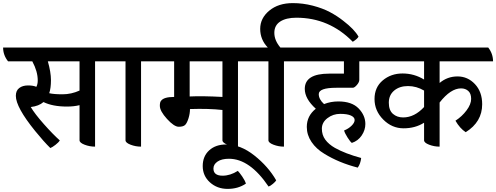

<svg xmlns="http://www.w3.org/2000/svg" viewBox="-62 -924 3194 1236"><path d="M690 -529H550V20Q515 20 482.5 7.5Q450 -5 450 -21V-247Q414 -238 369 -238Q277 -238 218 -267Q188 -241 136 -235Q162 -191 220.5 -125Q279 -59 323 -20Q315 -7 295 8.5Q275 24 262 29Q220 -12 164 -81Q40 -234 40 -307Q40 -341 62 -357.5Q84 -374 118 -374Q152 -374 172 -365Q181 -382 181 -406Q181 -464 146 -529H-10Q-42 -569 -42 -618H658Q690 -579 690 -529ZM450 -529H246Q266 -459 266 -408Q266 -357 255 -324Q284 -317 340.5 -317Q397 -317 450 -341Z M985 -529H846V20Q811 20 778.5 7.5Q746 -5 746 -21V-529H638Q606 -569 606 -618H953Q985 -579 985 -529Z M1609 -529H1470V20Q1435 20 1402.5 7.5Q1370 -5 1370 -21V-216Q1282 -226 1161 -222Q1161 -193 1151.5 -162.5Q1142 -132 1130 -120Q1118 -108 1088.5 -108Q1059 -108 1013 -158.5Q967 -209 967 -243Q967 -266 974 -274Q991 -300 1059 -300V-529H933Q901 -569 901 -618H1578Q1609 -578 1609 -529ZM1370 -529H1159V-303Q1240 -307 1370 -300Z M1521 258Q1471 292 1403.5 292Q1336 292 1289.5 250Q1243 208 1243 145Q1243 82 1284.5 44Q1326 6 1394 6Q1486 6 1575.5 77Q1665 148 1716 237Q1712 245 1695.5 259Q1679 273 1667 277Q1546 98 1412 98Q1365 98 1338.5 116Q1312 134 1312 161Q1312 207 1371 207Q1420 207 1469 176Q1480 187 1497.5 212.5Q1515 238 1521 258Z M1526 -618H1662Q1613 -669 1613 -738Q1613 -807 1671.5 -855.5Q1730 -904 1823 -904Q1888 -904 1951.5 -887.5Q2015 -871 2062 -846Q2109 -821 2148 -790Q2220 -735 2246 -688Q2238 -673 2209 -655Q2057 -810 1846 -810Q1780 -810 1742 -785.5Q1704 -761 1704 -712.5Q1704 -664 1743 -618H1873Q1905 -579 1905 -529H1766V20Q1731 20 1698.5 7.5Q1666 -5 1666 -21V-529H1558Q1526 -569 1526 -618Z M2209 -359H2103Q1990 -359 1990 -318Q1990 -285 2024 -254Q2067 -271 2116 -271Q2203 -271 2246.5 -226Q2290 -181 2290 -126Q2290 -87 2266.5 -52Q2243 -17 2203 -4Q2193 -11 2175.5 -38.5Q2158 -66 2153 -84Q2181 -95 2201 -114.5Q2221 -134 2221 -151.5Q2221 -169 2197.5 -180Q2174 -191 2128 -191Q2082 -191 2046 -163.5Q2010 -136 2010 -95.5Q2010 -55 2032 -25Q2054 5 2094 28Q2160 65 2263 93Q2259 130 2241 155Q2120 124 2026 66Q1974 35 1943.5 -10Q1913 -55 1913 -107Q1913 -178 1971 -224Q1900 -288 1900 -352Q1900 -450 2057 -450H2152V-529H1848Q1816 -569 1816 -618H2330Q2362 -577 2362 -529H2251V-410Q2251 -395 2235.5 -377Q2220 -359 2209 -359Z M2768 -529V-390Q2818 -432 2883.5 -432Q2949 -432 2995.5 -382.5Q3042 -333 3042 -253Q3042 -139 2936 -73Q2898 -98 2870 -147Q2912 -174 2941.5 -213.5Q2971 -253 2971 -287.5Q2971 -322 2952.5 -338.5Q2934 -355 2906 -355Q2839 -355 2768 -264V20Q2733 20 2700.5 7.5Q2668 -5 2668 -21V-134Q2611 -98 2536 -98Q2461 -98 2405 -154.5Q2349 -211 2349 -286.5Q2349 -362 2402 -406.5Q2455 -451 2529.5 -451Q2604 -451 2668 -412V-529H2310Q2278 -569 2278 -618H3081Q3112 -578 3112 -529ZM2668 -341Q2619 -370 2564.5 -370Q2510 -370 2475.5 -341Q2441 -312 2441 -263Q2441 -214 2467.5 -191Q2494 -168 2533 -168Q2606 -168 2668 -235Z"/></svg>

Font: Karma SemiBold
Style: Regular
Weight: 600
Designer: Joana Correia
Foundry: Indian Type Foundry
Version: Version 1.202;PS 1.0;hotconv 1.0.78;makeotf.lib2.5.61930; tt